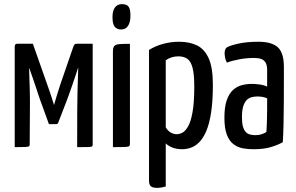

<svg xmlns="http://www.w3.org/2000/svg" viewBox="-20 -712 1431 929"><path d="M51.2 0V-488.8Q51.2 -488.8 53 -494.6Q54.8 -500.4 66 -500.4H139L216.2 -281.2Q219.8 -270.9 224.2 -257.9Q228.5 -244.9 232.4 -232.6Q236.4 -220.2 238.9 -212.1Q241.5 -204 241.5 -204Q245.8 -218.3 253.5 -245.2Q261.2 -272.1 270.2 -298.4L335.8 -488.8Q338.4 -494.4 341 -497.4Q343.7 -500.4 351.3 -500.4H428.5V-11.5Q428.5 -5.9 425.2 -3.5Q422 -1 406.3 -0.5Q390.6 0 353.3 0L353.7 -177.8Q353.7 -221.1 355.1 -272.3Q356.6 -323.6 358.6 -386.5Q354.1 -372.3 346 -348Q337.8 -323.7 329 -298Q320.2 -272.4 312.8 -252.1Q305.3 -231.8 303 -225.3L260.9 -116.4Q258 -111.3 251.2 -111.3H216.8L175.4 -225.3Q173.5 -230.5 167.5 -248.1Q161.6 -265.8 153.6 -290.1Q145.6 -314.4 136.9 -339.3Q128.3 -364.2 121.1 -383.7Q121.1 -383.7 121 -383Q120.8 -382.4 120.8 -382.4Q123.1 -325.1 124.2 -273.8Q125.4 -222.5 124.7 -181.9L123.7 -11.5Q123.7 -5.9 119.8 -3.8Q116 -1.6 100.6 -0.8Q85.2 0 51.2 0Z M526.4 0V-463Q526.4 -482 533.2 -489.5Q540.1 -497.1 557.9 -498.5Q575.7 -500 608.7 -500V-16.5Q608.7 -8.2 605.2 -4.9Q601.8 -1.6 584.7 -0.8Q567.5 0 526.4 0ZM565.2 -569.3Q545.5 -569.7 534.7 -583.1Q523.9 -596.6 524.3 -631.6Q524.6 -659.2 535.9 -675.6Q547.2 -692 570.5 -692Q594.1 -692 602.8 -678.8Q611.5 -665.7 611.1 -634.2Q610.8 -603.7 599.3 -586.5Q587.9 -569.3 565.2 -569.3Z M739.9 197Q719.3 197 710.2 189.6Q701 182.3 701 162.1V-470.3Q731.4 -489.4 769 -499.7Q806.6 -510 846.9 -510Q896.7 -510 933.2 -492.3Q969.7 -474.5 989.9 -429.5Q1010 -384.4 1010 -302.4Q1010 -221.7 1001.2 -166.2Q992.5 -110.8 977.3 -76Q962.1 -41.2 942.8 -22.6Q923.5 -3.9 902.6 3Q881.7 10 861.1 10Q833.8 10 813.6 1.8Q793.3 -6.4 782 -18.2V190.5Q772.2 193.4 761.1 195.2Q750 197 739.9 197ZM835.8 -62.6Q847.6 -62.6 862 -69.8Q876.4 -77 889.7 -99.7Q903.1 -122.5 911.5 -168.9Q920 -215.3 920 -293.3Q920 -352.9 911.6 -384.5Q903.2 -416 886.1 -427.7Q869 -439.4 842.7 -439.4Q808.7 -439.4 782 -420.3V-95.7Q792.6 -78.3 806.6 -70.4Q820.7 -62.6 835.8 -62.6Z M1208.9 10Q1181.2 10.4 1155.7 5.7Q1130.2 1.1 1109.9 -14.2Q1089.5 -29.5 1077.7 -60Q1065.8 -90.5 1065.8 -142.1Q1065.8 -194.2 1076.9 -226.5Q1088 -258.8 1107.1 -276.3Q1126.3 -293.8 1150.1 -299.9Q1174 -306.1 1199.1 -306.1Q1215.4 -306.1 1236.6 -303.2Q1257.9 -300.4 1272.6 -292.8Q1272.6 -292.8 1272.6 -306.8Q1272.6 -320.8 1272.6 -339.4Q1272.6 -358 1272.6 -372Q1272.6 -395.6 1265.5 -408.4Q1258.3 -421.1 1244.5 -426.4Q1230.8 -431.6 1210.6 -431.6Q1172.3 -431.6 1136.2 -424.7Q1100.1 -417.8 1077.9 -408.8Q1071.3 -421.3 1069 -433.8Q1066.8 -446.3 1066.8 -455.5Q1066.8 -463.1 1069.4 -471.1Q1072 -479.2 1077.6 -482.8Q1090.7 -491.1 1132 -500.6Q1173.3 -510 1230.5 -510Q1294.9 -510 1324.3 -483.2Q1353.6 -456.4 1353.6 -388.4V-334.7Q1353.6 -277.7 1353.3 -220.3Q1352.9 -162.9 1351.9 -112.6Q1350.9 -62.2 1348.3 -24.1Q1327.9 -11.9 1292.8 -1Q1257.7 10 1208.9 10ZM1216.5 -58Q1233 -58 1248.1 -63.2Q1263.1 -68.3 1269.2 -74.7Q1270.6 -91.4 1271.4 -119Q1272.3 -146.6 1272.5 -177.9Q1272.6 -209.2 1272.6 -236.2Q1262.7 -241.2 1249.4 -243.2Q1236.1 -245.2 1225.5 -245.2Q1210.5 -245.2 1196.9 -241.5Q1183.4 -237.9 1173 -227.3Q1162.7 -216.7 1156.7 -196.8Q1150.7 -176.9 1150.7 -144.4Q1150.7 -116.9 1155.4 -100Q1160 -83.1 1168.8 -73.7Q1177.6 -64.3 1189.9 -61.2Q1202.2 -58 1216.5 -58Z"/></svg>

Font: Yanone Kaffeesatz ExtraLight
Style: Regular
Weight: 200
Designer: Yanone (Cyrillic: Daniel Pouzeot, Huerta Tipografica, and Cyreal)
Foundry: Yanone
Version: Version 2.003